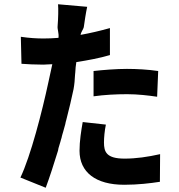

<svg xmlns="http://www.w3.org/2000/svg" viewBox="-20 -831 840 903"><path d="M326 -412C330 -434 332 -457 333 -480L334 -490C335 -506 336 -523 339 -539C392 -547 450 -558 497 -572V-699C451 -686 404 -675 359 -667C361 -681 372 -693 374 -703C377 -725 384 -772 390 -799L253 -811C255 -788 254 -746 251 -709C249 -693 258 -675 255 -653C230 -651 208 -650 185 -650C152 -650 119 -652 78 -658L81 -531C109 -529 145 -527 184 -527C200 -527 207 -529 226 -529C223 -517 221 -505 218 -492L216 -483C213 -470 211 -458 208 -446C178 -306 124 -96 76 4L195 52C213 4 233 -58 253 -123L255 -134C258 -144 261 -154 264 -164L267 -175C269 -180 270 -185 271 -190L274 -201L277 -211C280 -223 284 -235 287 -247L289 -257L292 -268C305 -319 317 -368 326 -412ZM724 -497C677 -504 623 -507 577 -507C526 -507 464 -502 420 -497V-378C470 -385 524 -388 578 -388C627 -388 679 -382 719 -376L724 -497ZM732 24 733 -106C675 -93 620 -85 566 -85C480 -85 469 -117 469 -161C469 -183 472 -217 478 -245L369 -257C362 -217 354 -168 354 -122C354 -21 430 38 564 38C628 38 687 31 732 24Z"/></svg>

Font: Glow Sans TC Compressed
Style: Bold
Weight: 700
Width: 2
Designer: Ryoko NISHIZUKA (kana, bopomofo & ideographs); Paul D. Hunt (Latin, Greek & Cyrillic); Sandoll Communications, Soo-young
Version: Version 0.93